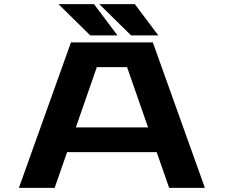

<svg xmlns="http://www.w3.org/2000/svg" viewBox="-20 -904 1090 924"><path d="M742 -733.5H611L458 -884H629ZM545.5 -733.5H414.5L261.5 -884H432.5ZM794 0 734 -172H303L243 0H71L321.5 -700H715.5L966 0ZM446 -581 345 -291H692.5L591.5 -581Z"/></svg>

Font: League Mono Extended SemiBold
Style: Regular
Weight: 600
Width: 9
Designer: Tyler Finck
Foundry: The League of Moveable Type / Tyler Finck
Version: Version 2.210